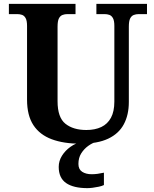

<svg xmlns="http://www.w3.org/2000/svg" viewBox="-20 -734 797 994"><path d="M397.1 10Q310.2 10 248.1 -13Q186 -36 153 -86Q120 -136 120 -218V-600Q120 -626.9 112.8 -639.9Q105.7 -652.9 94.2 -657Q82.7 -661 69 -661H26V-714H371V-661H329Q315.3 -661 303.5 -656.5Q291.7 -652 284.8 -638.4Q278 -624.9 278 -596V-210Q278 -126 318.5 -93.5Q359 -61 427 -61Q472 -61 504.5 -76.5Q537 -92 554.5 -124.5Q572 -157 572 -208V-600Q572 -626.9 564.8 -639.9Q557.7 -652.9 546.2 -657Q534.7 -661 521 -661H479V-714H741V-661H698Q684.3 -661 672.5 -656.5Q660.7 -652 653.8 -638.4Q647 -624.9 647 -596V-206Q647 -139.2 621 -90.6Q595 -42 540 -16Q485 10 397.1 10ZM433 240Q360 240 322 213.5Q284 187 284 130Q284 99 301 72Q318 45 345 26Q372 7 402 0H479Q458 6 436.5 21.5Q415 37 400.5 60Q386 83 386 115Q386 142.8 405.5 155.4Q425 168 455 168Q469 168 484.5 166Q500 164 518 160V224Q508 229 492 232.5Q476 236 460 238Q444 240 433 240Z"/></svg>

Font: Noto Serif Tamil
Style: Regular
Weight: 400
Designer: Indian Type Foundry, Tom Grace, and the Monotype Design Team
Foundry: Monotype Imaging Inc.
Version: Version 2.003